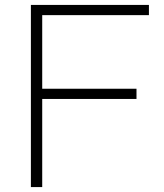

<svg xmlns="http://www.w3.org/2000/svg" viewBox="-20 -760 666 780"><path d="M105.5 0V-740H585V-698.5H151.5V-399.5H534.5V-358H151.5V0Z"/></svg>

Font: Encode Sans Expanded ExtraLight
Style: Regular
Weight: 200
Width: 7
Designer: Multiple Designers
Foundry: Impallari Type
Version: Version 3.000; ttfautohint (v1.8.3) -l 8 -r 50 -G 200 -x 14 